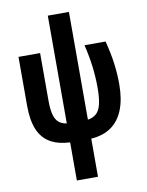

<svg xmlns="http://www.w3.org/2000/svg" viewBox="-105 -833 878 1146"><g transform="rotate(-10 334.0 -259.5)"><path d="M394 -106Q427 -111 447 -130Q467 -149 475.5 -187Q484 -225 484 -285Q484 -347 476 -412.5Q468 -478 451 -547H579Q599 -468 607 -406Q615 -344 615 -282Q615 -192 590 -128.5Q565 -65 516 -30.5Q467 4 394 9V240H266V9Q195 6 147 -21.5Q99 -49 75 -105.5Q51 -162 51 -251V-547H182V-258Q182 -209 190 -176.5Q198 -144 216.5 -127Q235 -110 266 -106V-759H394Z"/></g></svg>

Font: Noto Sans Display ExtraCondensed
Style: Bold
Weight: 700
Width: 2
Designer: Monotype Design Team
Foundry: Monotype Imaging Inc.
Version: Version 2.003